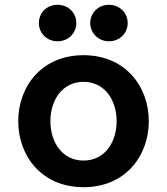

<svg xmlns="http://www.w3.org/2000/svg" viewBox="-20 -770 696 800"><path d="M434 -598C479 -598 512 -632 512 -674C512 -716 479 -750 434 -750C389 -750 356 -716 356 -674C356 -633 389 -598 434 -598ZM220 -598C265 -598 298 -632 298 -674C298 -716 265 -750 220 -750C174 -750 142 -716 142 -674C142 -633 174 -598 220 -598ZM328 10C503 10 600 -121 600 -265C600 -409 503 -540 328 -540C153 -540 56 -409 56 -265C56 -121 153 10 328 10ZM328 -101C239 -101 190 -178 190 -265C190 -352 239 -429 328 -429C417 -429 466 -352 466 -265C466 -178 417 -101 328 -101Z"/></svg>

Font: Be Vietnam Pro SemiBold
Style: Regular
Weight: 600
Designer: Lam Bao, Tony Le, Vietanh Nguyen
Foundry: Yellow Type Foundry
Version: Version 1.002